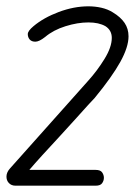

<svg xmlns="http://www.w3.org/2000/svg" viewBox="-43 -588 443 608"><path d="M6 0Q-7 0 -15 -8.5Q-23 -17 -22.5 -30Q-22 -43 -11 -55L236 -332Q265 -364 288 -401.5Q311 -439 311 -468Q311 -492 291 -505Q270 -517 237 -517Q203 -517 164.5 -505Q126 -493 100 -471Q81 -456 69 -456Q57 -456 51 -463Q45 -470 45 -480Q45 -490 63 -505Q95 -532 143 -550Q191 -568 237 -568Q258 -568 278 -563.5Q298 -559 314 -549Q339 -534 351.5 -515.5Q364 -497 364 -473Q364 -439 338 -392Q312 -345 257 -278Q253 -274 236 -255.5Q219 -237 195 -210Q171 -183 143.5 -153.5Q116 -124 91 -96.5Q66 -69 49 -49ZM6 0V-50H260Q275 -50 280.5 -42Q286 -34 286 -25Q286 -16 280.5 -8Q275 0 260 0Z"/></svg>

Font: Edu QLD Beginners
Style: Regular
Weight: 400
Designer: Tina and Corey Anderson
Foundry: Google for Education
Version: Version 1.001